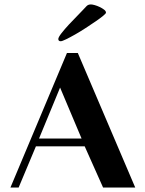

<svg xmlns="http://www.w3.org/2000/svg" viewBox="-20 -846 653 866"><path d="M27 0 282 -607H331L590 0H445L362 -186H142L64 0ZM348 -221 251 -451 156 -221ZM243 -670Q243 -678 257.5 -696.5Q272 -715 291 -735.5Q310 -756 328.5 -774.5Q347 -793 354 -801Q362 -809 369.5 -817.5Q377 -826 390 -826Q396 -826 407 -823Q418 -820 429.5 -814.5Q441 -809 449.5 -802.5Q458 -796 458 -789Q458 -785 444.5 -774Q431 -763 410.5 -749Q390 -735 365.5 -719Q341 -703 318 -690Q295 -677 277.5 -668.5Q260 -660 254 -660Q243 -660 243 -670Z"/></svg>

Font: Gamine
Style: Bold
Weight: 700
Designer: Tapiwanashe Sebastian Garikayi
Version: Version 1.000